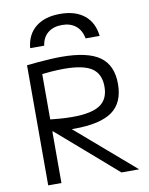

<svg xmlns="http://www.w3.org/2000/svg" viewBox="-104 -1068 889 1143"><g transform="rotate(-10 340.5 -496.5)"><path d="M339 -993Q431 -993 485.5 -949Q540 -905 549 -823H464Q455 -873 422.5 -899.5Q390 -926 339 -926Q287 -926 254 -899.5Q221 -873 214 -823H129Q137 -905 192 -949Q247 -993 339 -993ZM93 -726Q129 -730 165 -733Q201 -736 236.5 -738Q272 -740 302 -740Q461 -740 534 -688Q607 -636 607 -523Q607 -409 534 -357Q461 -305 302 -305Q263 -305 217 -308Q171 -311 121 -316L135 -389Q191 -382 230.5 -379Q270 -376 306 -376Q422 -376 473.5 -410.5Q525 -445 525 -521Q525 -598 473.5 -632.5Q422 -667 306 -667Q270 -667 229.5 -664Q189 -661 132 -653L173 -697V0H93ZM536 0 132 -351H236L643 0Z"/></g></svg>

Font: M PLUS 2
Style: Regular
Weight: 400
Designer: Coji Morishita
Foundry: UNDERFOREST DESIGN
Version: Version 1.001